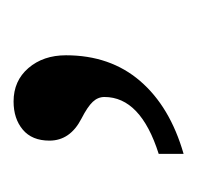

<svg xmlns="http://www.w3.org/2000/svg" viewBox="-24 -120 297 290"><g transform="rotate(-90 125.0 25.5)"><path d="M187 -23.9Q187 43 148.2 88.1Q109.4 133.3 38.1 153.8V116.2Q124 88.9 124 34.2Q124 24.4 116.7 16.6Q109.4 8.8 91.3 -0.5Q58.1 -17.6 58.1 -48.8Q58.1 -75.2 74.7 -89.1Q91.3 -103 117.2 -103Q148.4 -103 167.7 -80.6Q187 -58.1 187 -23.9Z"/></g></svg>

Font: Tinos
Style: Regular
Weight: 400
Designer: Steve Matteson
Foundry: Monotype Imaging Inc.
Version: Version 1.23